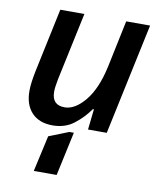

<svg xmlns="http://www.w3.org/2000/svg" viewBox="-86 -610 764 918"><g transform="rotate(10 295.5 -150.5)"><path d="M191 10Q252 10 295 -23.5Q338 -57 368 -100H373L362 0H453L568 -541H452L404 -312Q380 -202 331.5 -143.5Q283 -85 233 -85Q171 -85 171 -150Q171 -172 179 -212L249 -541H132L66 -229Q61 -204 57.5 -179.5Q54 -155 54 -134Q54 -66 90 -28Q126 10 191 10ZM141 240H252L298 27H276L180 65Z"/></g></svg>

Font: Noto Sans UI Medium
Style: Italic
Weight: 500
Italic angle: -12°
Designer: Monotype Design Team
Foundry: Monotype Imaging Inc.
Version: Version 1.901